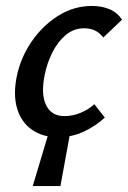

<svg xmlns="http://www.w3.org/2000/svg" viewBox="-20 -450 430 645"><path d="M90 175 149 -22H219L183 175ZM176 11Q123 11 87 -14.5Q51 -40 37.5 -85.5Q24 -131 36 -192Q49 -256 86 -310Q123 -364 175.5 -397Q228 -430 289 -430Q322 -430 348 -419Q374 -408 390 -384L327 -324Q314 -341 298 -348Q282 -355 263 -355Q228 -355 201 -332.5Q174 -310 156 -274Q138 -238 130 -198Q117 -133 135 -96.5Q153 -60 196 -60Q225 -60 252 -71.5Q279 -83 297 -100L332 -55Q301 -26 260.5 -7.5Q220 11 176 11Z"/></svg>

Font: Ysabeau Office SemiBold
Style: Italic
Weight: 600
Italic angle: -12°
Designer: Christian Thalmann (Catharsis Fonts)
Version: Version 2.001;gftools[0.9.30]; featfreeze: tnum,lnum,ss02